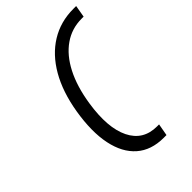

<svg xmlns="http://www.w3.org/2000/svg" viewBox="-257 -896 1100 1100"><g transform="rotate(-45 293.0 -346.5)"><path d="M576.7 -791 564 -717.8H547.9Q467.8 -717.8 404.1 -673.3Q340.3 -628.9 297.4 -545.2Q254.4 -461.4 236.3 -343.8Q209.5 -170.4 257.3 -73Q305.2 24.4 417 24.4H433.1L419.9 97.7H397.9Q297.4 97.7 234.4 42.7Q171.4 -12.2 149.9 -115.5Q128.4 -218.8 152.3 -363.3Q174.8 -498 230 -593.8Q285.2 -689.5 367.7 -740.2Q450.2 -791 554.2 -791Z"/></g></svg>

Font: Cascadia Mono PL SemiLight
Style: Italic
Weight: 350
Italic angle: -10°
Monospace: yes
Designer: Aaron Bell
Foundry: Saja Typeworks
Version: Version 2404.023; ttfautohint (v1.8.4)